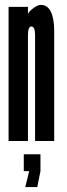

<svg xmlns="http://www.w3.org/2000/svg" viewBox="-20 -575 272 783"><path d="M15 0H94V-431Q94 -467 108 -467Q123 -467 123 -432V0H201V-448Q201 -500 187.2 -527.5Q173.5 -555 147 -555Q134.5 -555 118 -543.2Q101.5 -531.5 94 -519V-547H15ZM83 188H132L145 123V54H77V123H99Z"/></svg>

Font: League Gothic Condensed
Style: Regular
Weight: 400
Width: 3
Designer: The League of Moveable Type
Version: Version 1.600; ttfautohint (v1.8.3)